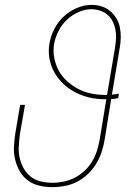

<svg xmlns="http://www.w3.org/2000/svg" viewBox="-20 -763 540 791"><path d="M196 8Q169 8 142.5 2Q116 -4 95.5 -19Q75 -34 62 -56.5Q49 -79 42.5 -105Q36 -131 37.5 -158.5Q39 -186 43 -213L63 -331H83L62 -210Q59 -186 57.5 -161Q56 -136 61 -113Q66 -90 77.5 -69.5Q89 -49 107 -35Q125 -21 148.5 -15.5Q172 -10 197 -10Q220 -10 243.5 -15Q267 -20 289 -31.5Q311 -43 329.5 -60.5Q348 -78 360.5 -99.5Q373 -121 380 -144Q387 -167 391 -190L418 -354H413Q380 -354 349.5 -361Q319 -368 291.5 -382Q264 -396 242 -416.5Q220 -437 205 -463Q190 -489 184 -520.5Q178 -552 184 -585Q189 -615 204 -644Q219 -673 242.5 -695Q266 -717 296.5 -730Q327 -743 357 -743Q379 -743 399 -736.5Q419 -730 434 -717.5Q449 -705 459.5 -687.5Q470 -670 474 -649.5Q478 -629 477.5 -607.5Q477 -586 473 -564L441 -373Q449 -374 456 -375Q463 -376 470 -377L467 -359Q460 -357 452.5 -356Q445 -355 438 -355L411 -187Q407 -162 398.5 -136.5Q390 -111 376 -88Q362 -65 342 -46Q322 -27 298 -14.5Q274 -2 248 3Q222 8 196 8ZM413 -372H421L454 -567Q457 -586 458 -605Q459 -624 455.5 -641.5Q452 -659 444 -675Q436 -691 423 -702Q410 -713 392.5 -719Q375 -725 356 -725Q330 -725 303 -713Q276 -701 255 -681Q234 -661 221 -635Q208 -609 203 -583Q198 -553 203.5 -524.5Q209 -496 222.5 -471.5Q236 -447 256.5 -428.5Q277 -410 301.5 -397Q326 -384 354.5 -378Q383 -372 413 -372Z"/></svg>

Font: Iosevka SS18 Thin
Style: Italic
Weight: 100
Italic angle: -9°
Monospace: yes
Designer: Belleve Invis
Foundry: Belleve Invis
Version: Version 25.1.1; ttfautohint (v1.8.4)